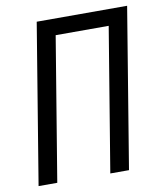

<svg xmlns="http://www.w3.org/2000/svg" viewBox="-83 -803 741 870"><g transform="rotate(-10 288.0 -367.5)"><path d="M24 0H110L219 -660H463L354 0H440L561 -735H145Z"/></g></svg>

Font: Iosevka Sparkle Oblique
Style: Regular
Weight: 400
Italic angle: -9°
Designer: Belleve Invis
Foundry: Belleve Invis
Version: Version 4.5.0; ttfautohint (v1.8.3)